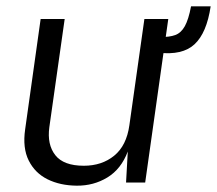

<svg xmlns="http://www.w3.org/2000/svg" viewBox="-20 -577 686 607"><path d="M222.5 10Q170 9.5 130.2 -10.2Q90.5 -30 70.8 -69.5Q51 -109 59.5 -168L108.5 -517H184.5L136 -175Q128.5 -120 154.8 -86.5Q181 -53 245 -53Q302 -53 341 -84.8Q380 -116.5 389 -181L436.5 -517H512L439 0H378.5L384 -98Q363 -42.5 319.5 -16Q276 10.5 222.5 10ZM480.5 -410.5 487.5 -460Q515.5 -459.5 534 -466.2Q552.5 -473 564.2 -494Q576 -515 584 -557H646Q633.5 -473 595.2 -437.2Q557 -401.5 480.5 -410.5Z"/></svg>

Font: Public Sans Light
Style: Italic
Weight: 300
Italic angle: -8°
Designer: The Public Sans project authors (U.S. Web Design System). Libre Franklin designed by Pablo Impallari and Rodrigo Fuenzal
Version: Version 1.007; ttfautohint (v1.8.1) -l 8 -r 50 -G 200 -x 14 